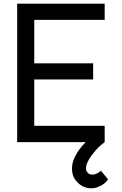

<svg xmlns="http://www.w3.org/2000/svg" viewBox="-20 -770 660 1040"><path d="M565.5 202Q548 227 516.5 240.5Q497 250 474 250Q451 250 430.2 240Q409.5 230 396 213.5Q370 187 370 142.5Q370 121 378 97Q398.5 44.5 444 0H73V-750H547V-662.5H165.5V-427H484.5V-339.5H165.5V-88.5H547V0Q511 26.5 489.5 55Q461.5 86.5 449 121Q446 129.5 446 140.5Q446 156.5 454 164.5Q464.5 176 480 176Q502 176 527 155Z"/></svg>

Font: Russisch Sans Medium
Style: Regular
Weight: 500
Width: 4
Designer: Michael Sharanda (font) & Cristiano Sobral (main changes)
Foundry: Michael Sharanda
Version: Version 2.00;September 8, 2020;FontCreator 13.0.0.2681 64-bi